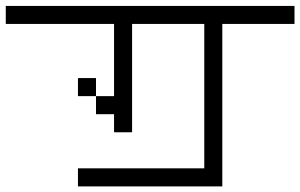

<svg xmlns="http://www.w3.org/2000/svg" viewBox="-20 -708 1040 665"><path d="M1000 -625V-687.5H0V-625H375Q375 -625 375 -375H312.5V-312.5H375V-250H437.5Q437.5 -250 437.5 -625H687.5Q687.5 -625 687.5 -125H250V-62.5H750V-625ZM312.5 -375V-437.5H250V-375Z"/></svg>

Font: CalcUnifontExMono
Style: Regular
Weight: 500
Version: Version 15.0.06